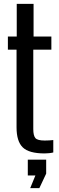

<svg xmlns="http://www.w3.org/2000/svg" viewBox="-20 -790 306 998"><path d="M211.5 7.5Q130.5 7.5 98.2 -24Q66 -55.5 66 -128V-532H21V-600H67V-770H154.5V-600H247V-532H153V-119Q153 -85.5 163.8 -72.5Q174.5 -59.5 212.5 -59.5Q226 -59.5 235.5 -60.2Q245 -61 257 -62V2.5Q247 5 235.2 6.2Q223.5 7.5 211.5 7.5ZM137 188 164 122H124.5V40H220V112.5L184.5 188Z"/></svg>

Font: Big Shoulders Display Thin SemiBold
Style: Regular
Weight: 600
Version: Version 2.002